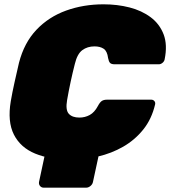

<svg xmlns="http://www.w3.org/2000/svg" viewBox="-20 -730 789 890"><path d="M183 140Q172 140 165.5 132Q159 124 161 113L198 -60L449 -63L411 113Q409 124 399.5 132Q390 140 379 140ZM307 10Q211 10 143 -18Q75 -46 44.5 -106Q14 -166 30 -261Q37 -302 47.5 -349Q58 -396 68 -439Q92 -532 149 -592Q206 -652 286.5 -681Q367 -710 460 -710Q524 -710 580.5 -695.5Q637 -681 678.5 -650Q720 -619 738.5 -570.5Q757 -522 743 -454Q741 -445 733 -438.5Q725 -432 716 -432H512Q496 -432 490 -438.5Q484 -445 481 -461Q477 -493 460.5 -504Q444 -515 418 -515Q385 -515 361.5 -497.5Q338 -480 327 -434Q306 -352 291 -266Q283 -220 299 -202.5Q315 -185 348 -185Q374 -185 396 -197Q418 -209 434 -239Q443 -256 452 -262Q461 -268 477 -268H681Q690 -268 695.5 -261.5Q701 -255 699 -246Q683 -178 644 -129.5Q605 -81 551 -50Q497 -19 434 -4.5Q371 10 307 10Z"/></svg>

Font: Rubik Black
Style: Italic
Weight: 900
Italic angle: -12°
Designer: Hubert and Fischer
Foundry: Hubert and Fischer
Version: Version 2.300;gftools[0.9.30]